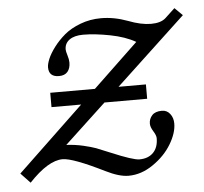

<svg xmlns="http://www.w3.org/2000/svg" viewBox="-84 -513 608 573"><g transform="rotate(-5 220.0 -226.0)"><path d="M67.4 -206.5V-249.5H201.2L336.4 -378.4Q305.7 -396 260.5 -404.8Q215.3 -413.6 180.2 -413.6Q153.8 -413.6 139.2 -403.1Q124.5 -392.6 124.5 -374Q124.5 -368.7 128.4 -356.2Q132.3 -343.8 132.3 -334.5Q132.3 -317.4 123.8 -307.1Q115.2 -296.9 98.1 -296.9Q67.4 -296.9 67.4 -325.7Q67.4 -335.4 73.7 -350.8Q80.1 -366.2 94.2 -385Q108.4 -403.8 127.4 -419.9Q146.5 -436 175.5 -447Q204.6 -458 237.3 -458Q276.9 -458 317.4 -442.9Q355.5 -428.2 385.3 -428.2Q414.6 -428.2 429.2 -441.4L458.5 -468.8L481.9 -445.8L272 -249.5H354V-206.5H226.1L101.6 -90.3Q128.4 -88.9 152.3 -83.3Q176.3 -77.6 189.5 -72.8Q202.6 -67.9 231.4 -55.7Q296.4 -28.3 315.4 -28.3Q341.8 -28.3 356.9 -43.7Q372.1 -59.1 372.1 -86.9Q372.1 -95.2 363.8 -108.4Q355.5 -121.6 355.5 -131.8Q355.5 -146 365 -156.5Q374.5 -167 394.5 -167Q409.7 -167 418.9 -155Q428.2 -143.1 428.2 -126Q428.2 -97.7 408.4 -64.7Q388.7 -31.7 353 -7.1Q317.4 17.6 278.8 17.6Q251 17.6 210.9 -2.4Q117.2 -48.8 86.9 -48.8Q43.5 -48.8 -14.2 12.7L-42.5 -17.1L156.2 -206.5Z"/></g></svg>

Font: Elstob 6pt Medium
Style: Italic
Weight: 500
Italic angle: -20°
Designer: Peter S. Baker
Version: Version 1.015